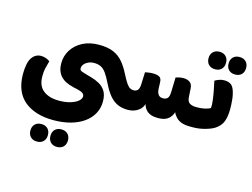

<svg xmlns="http://www.w3.org/2000/svg" viewBox="-139 -913 2110 1610"><g transform="rotate(15 916.0 -108.5)"><path d="M966 -171Q989 -171 1002 -186Q1015 -201 1016 -239L1020 -342Q1035 -345 1052 -347.5Q1069 -350 1091 -350Q1120 -350 1141.5 -340Q1163 -330 1164 -294L1166 -238Q1168 -205 1181 -187.5Q1194 -170 1222 -170Q1248 -170 1261 -185Q1274 -200 1275 -234L1279 -366Q1294 -371 1310 -374.5Q1326 -378 1348 -378Q1377 -378 1400 -363Q1423 -348 1425 -308L1429 -239Q1431 -197 1453.5 -184Q1476 -171 1504 -171H1516V0H1499Q1422 0 1382.5 -38.5Q1343 -77 1341 -132L1356 -121Q1356 -69 1323 -34Q1290 1 1224 1Q1155 1 1122 -33.5Q1089 -68 1085 -131L1098 -121Q1097 -63 1057 -31.5Q1017 0 962 0Q910 0 871.5 -17.5Q833 -35 802 -72Q771 -109 742 -168Q715 -224 693 -254Q671 -284 646.5 -295.5Q622 -307 588 -307Q562 -307 539.5 -297Q517 -287 503.5 -270.5Q490 -254 490 -234Q490 -218 505.5 -211.5Q521 -205 540 -200L593 -185Q633 -174 667 -155Q701 -136 722 -102.5Q743 -69 743 -13Q743 44 717.5 91.5Q692 139 644 173.5Q596 208 529.5 226.5Q463 245 381 245Q223 245 130.5 170Q38 95 35 -58Q35 -162 65 -205.5Q95 -249 144 -249Q167 -249 187 -241.5Q207 -234 221 -223Q209 -182 203 -154Q197 -126 197 -86Q197 -4 247.5 35.5Q298 75 384 75Q441 75 483 62Q525 49 548 29.5Q571 10 571 -11Q571 -28 557 -38.5Q543 -49 514 -56L474 -65Q395 -83 358.5 -124.5Q322 -166 322 -234Q322 -297 355 -349.5Q388 -402 448 -433.5Q508 -465 590 -465Q668 -465 717 -443Q766 -421 799.5 -381Q833 -341 861 -285Q886 -236 903 -211.5Q920 -187 934.5 -179Q949 -171 966 -171ZM1516 0V-171Q1526 -155 1531 -134Q1536 -113 1536 -86Q1536 -59 1531 -37Q1526 -15 1516 0ZM294 454Q260 454 239 433.5Q218 413 218 378Q218 343 239 322.5Q260 302 294 302Q329 302 349.5 322.5Q370 343 370 378Q370 413 349.5 433.5Q329 454 294 454ZM468 454Q433 454 412.5 433.5Q392 413 392 378Q392 343 412.5 322.5Q433 302 468 302Q503 302 523.5 322.5Q544 343 544 378Q544 413 523.5 433.5Q503 454 468 454Z M1500 0V-171H1524Q1544 -171 1566 -174.5Q1588 -178 1606.5 -184Q1625 -190 1632 -196Q1635 -220 1630 -260Q1625 -300 1616.5 -344.5Q1608 -389 1600 -424Q1612 -432 1634 -440.5Q1656 -449 1680 -449Q1720 -449 1743 -430Q1766 -411 1778 -357Q1783 -337 1785.5 -313Q1788 -289 1789 -267Q1790 -245 1790 -229Q1790 -164 1773.5 -120Q1757 -76 1710 -46Q1679 -27 1628.5 -13.5Q1578 0 1528 0ZM1580 -518Q1546 -518 1525 -538.5Q1504 -559 1504 -594Q1504 -629 1525 -649.5Q1546 -670 1580 -670Q1615 -670 1635.5 -649.5Q1656 -629 1656 -594Q1656 -559 1635.5 -538.5Q1615 -518 1580 -518ZM1754 -519Q1719 -519 1698.5 -539.5Q1678 -560 1678 -595Q1678 -630 1698.5 -650.5Q1719 -671 1754 -671Q1789 -671 1809.5 -650.5Q1830 -630 1830 -595Q1830 -560 1809.5 -539.5Q1789 -519 1754 -519Z"/></g></svg>

Font: Baloo Bhaijaan 2 ExtraBold
Style: Regular
Weight: 800
Designer: Sanskriti Dholi, Noopur Datye and Ek Type
Foundry: Ek Type
Version: Version 1.701